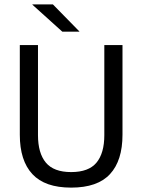

<svg xmlns="http://www.w3.org/2000/svg" viewBox="-20 -845 650 877"><path d="M305 12Q185 12 127.8 -49.8Q70.5 -111.5 70.5 -229.5V-639H153.5V-227.5Q153.5 -145.5 189.5 -102.2Q225.5 -59 305 -59Q385 -59 420.8 -102.2Q456.5 -145.5 456.5 -227.5V-639H539.5V-229.5Q539.5 -111.5 482.5 -49.8Q425.5 12 305 12ZM221.5 -825 342.5 -701.5V-700.5H264.5L128 -823.5V-825Z"/></svg>

Font: Anek Gujarati
Style: Regular
Weight: 400
Designer: Mrunmayee Ghaisas (Gujarati), Yesha Goshar (Latin)
Foundry: Ek Type
Version: Version 1.003